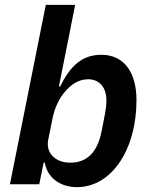

<svg xmlns="http://www.w3.org/2000/svg" viewBox="-20 -760 620 792"><path d="M21 0H142L160 -89H165C174 -29 227 12 297 12C442 12 543 -145 543 -347C543 -457 495 -534 398 -534C318 -534 270 -488 228 -403H223L290 -740H169ZM270 -89C206 -89 168 -131 179 -184L197 -273C206 -316 224 -355 250 -384C273 -411 304 -433 343 -433C392 -433 419 -398 419 -345C419 -329 416 -305 413 -290L399 -218C382 -133 340 -89 270 -89Z"/></svg>

Font: Braiins Sans SemiBold
Style: Italic
Weight: 600
Italic angle: -11.31°
Designer: Mike Abbink, Paul van der Laan, Pieter van Rosmalen, Jiri Chlebus, Lubos Buracinsky
Foundry: Bold Monday, Sudetype
Version: Version 1.000;hotconv 1.0.109;makeotfexe 2.5.65596